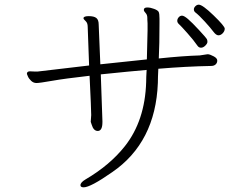

<svg xmlns="http://www.w3.org/2000/svg" viewBox="-20 -760 1040 821"><path d="M914 -609Q904 -609 892.5 -624.5Q881 -640 856 -667.5Q831 -695 814 -708Q809 -713 809 -720Q809 -727 815.5 -733.5Q822 -740 830 -740Q846 -740 893.5 -694Q941 -648 941 -637.5Q941 -627 932.5 -618Q924 -609 914 -609ZM834 -523 867 -528H870Q879 -527 894 -519Q909 -511 909 -501Q909 -491 902 -484.5Q895 -478 883 -478Q776 -476 657 -466Q655 -428 655 -405Q645 -151 460 -24Q367 41 338 41Q324 41 324 32Q324 20 346 7Q450 -54 514 -135Q600 -244 605 -409Q605 -429 607 -461Q537 -455 411 -442L418 -242V-238Q418 -200 398 -200Q380 -200 372 -227Q369 -237 368 -239L370 -268Q370 -292 363 -436Q257 -424 203 -414.5Q149 -405 136 -405Q123 -405 113 -414.5Q103 -424 99 -434L95 -444Q95 -455 108 -455L131 -454H140L361 -480L355 -645Q355 -662 346 -670Q337 -678 337 -682Q337 -691 359.5 -691Q382 -691 392 -683Q402 -675 402 -655Q408 -524 409 -485L608 -506Q611 -608 611 -630V-660Q611 -670 610 -677V-683Q610 -697 602.5 -704.5Q595 -712 595 -718L596 -722Q598 -728 610.5 -728Q623 -728 639 -722Q655 -716 658.5 -709Q662 -702 662 -680V-659Q662 -570 659 -510Q764 -521 834 -523ZM824 -565Q809 -587 781 -618.5Q753 -650 745.5 -656.5Q738 -663 738 -671Q738 -679 744 -686Q750 -693 758.5 -693Q767 -693 784 -678.5Q801 -664 831.5 -631Q862 -598 864.5 -593Q867 -588 867 -581Q867 -574 858 -565Q849 -556 839.5 -556Q830 -556 824 -565Z"/></svg>

Font: LXGW WenKai Light
Style: Regular
Weight: 300
Designer: LXGW / Fontworks Inc.
Foundry: LXGW / Fontworks Inc.
Version: Version 1.501; October 10, 2024